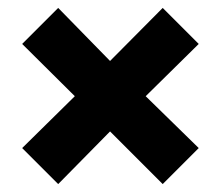

<svg xmlns="http://www.w3.org/2000/svg" viewBox="-20 -595 559 485"><path d="M391 -575 482 -484 348 -352 482 -221 391 -130 258 -263 127 -130 36 -221 169 -352 36 -484 127 -575 258 -441Z"/></svg>

Font: Noto Sans Malayalam Condensed Black
Style: Regular
Weight: 900
Width: 3
Designer: Jelle Bosma - Monotype Design Team
Foundry: Monotype Imaging Inc.
Version: Version 2.104; ttfautohint (v1.8.4.7-5d5b)